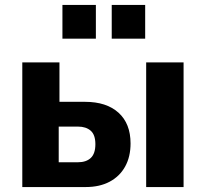

<svg xmlns="http://www.w3.org/2000/svg" viewBox="-20 -755 830 775"><path d="M70 0V-503H220V-344H323Q410 -344 458.5 -300Q507 -256 507 -176Q507 -122 485 -82.5Q463 -43 422.5 -21.5Q382 0 326 0ZM217 -100H294Q328 -100 346.5 -117.5Q365 -135 365 -173Q365 -211 346 -227.5Q327 -244 295 -244H217ZM570 0V-503H721V0ZM431 -599V-735H566V-599ZM232 -599V-735H367V-599Z"/></svg>

Font: Nunito Sans 7pt Condensed ExtraBold
Style: Regular
Weight: 800
Width: 3
Designer: Vernon Adams
Foundry: Vernon Adams
Version: Version 3.101;gftools[0.9.27]